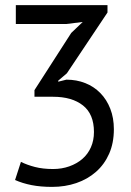

<svg xmlns="http://www.w3.org/2000/svg" viewBox="-20 -520 515 752"><path d="M188 142Q222 142 251.5 131.5Q281 121 302.5 102.5Q324 84 336 57Q348 30 348 -3Q348 -73 305 -107Q262 -141 188 -141H115V-167L259 -391L304 -434L240 -426H42V-500H401V-471L242 -233L208 -204V-200L240 -208Q280 -208 314 -194.5Q348 -181 373 -155.5Q398 -130 412 -94Q426 -58 426 -14Q426 40 407.5 82Q389 124 356 153Q323 182 279 197Q235 212 184 212Q139 212 103.5 205Q68 198 39 185L62 114Q86 126 117 134Q148 142 188 142Z"/></svg>

Font: PTSans
Style: Regular
Weight: 400
Designer: A.Korolkova, O.Umpeleva, V.Yefimov
Foundry: ParaType Ltd
Version: Version 2.003W OFL